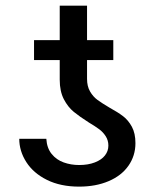

<svg xmlns="http://www.w3.org/2000/svg" viewBox="-20 -657 551 686"><path d="M296.9 -219.7Q264.6 -240.2 243.7 -257.3Q222.7 -274.4 208 -302.7Q193.4 -331.1 193.4 -372.1V-636.7H291V-375Q291 -348.6 301.8 -330.1Q312.5 -311.5 328.6 -299.8Q344.7 -288.1 371.1 -272.5Q401.4 -255.9 419.9 -241.7Q438.5 -227.5 451.2 -204.1Q463.9 -180.7 463.9 -145.5Q463.9 -100.6 439 -64.9Q414.1 -29.3 368.2 -9.8Q322.3 9.8 262.7 9.8Q196.3 9.8 147.9 -14.2Q99.6 -38.1 74.2 -77.6Q48.8 -117.2 48.8 -161.1H145.5Q147.5 -127.9 164.6 -106.9Q181.6 -85.9 207.5 -76.7Q233.4 -67.4 262.7 -67.4Q294.9 -67.4 318.8 -76.7Q342.8 -85.9 355 -101.6Q367.2 -117.2 367.2 -136.7Q367.2 -155.3 357.9 -169.9Q348.6 -184.6 335 -194.8Q321.3 -205.1 296.9 -219.7ZM384.8 -442.4H101.6V-513.7H384.8Z"/></svg>

Font: WEMIX Pretendard Variable
Style: Regular
Weight: 400
Designer: Base glyphs from Inter by Rasmus Andersson; Hangeul glyphs from Noto Sans CJK(Source Han Sans) by Jang Soo-young and Kan
Foundry: Kil Hyung-jin
Version: Version 1.000;Glyphs 3.2 (3208)